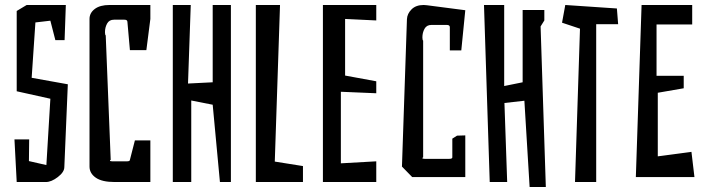

<svg xmlns="http://www.w3.org/2000/svg" viewBox="-20 -730 2840 770"><path d="M202 -569 182 -647 122 -640 107 -418 252 -392 238 -60Q238 -40 212 -20Q186 0 164 0H47L38 -171H97L96 -84L166 -68L182 -334L47 -364V-686L87 -710H244L239 -569Z M583 0H440Q389 0 364 -17.5Q339 -35 339 -62V-654Q339 -678 360 -694Q381 -710 419 -710H583V-654L567 -529H501L491 -642Q491 -651 479 -651H437Q418 -651 409.5 -635.5Q401 -620 401 -601Q401 -590 404 -588L424 -89Q421 -88 421 -86Q421 -83 430 -83H489Q501 -83 501 -89L521 -167H583Z M833 -310 747 -327V0H673V-710H745L734 -395L833 -400V-710H906V0H862Z M1195 0H1006V-710H1103L1082 -82L1195 -64Z M1489 0H1275V-710H1489V-648L1364 -654V-427L1489 -404V-356L1347 -362V-75L1489 -83Z M1846 -20H1633L1592 -62L1612 -653Q1613 -675 1630.5 -692.5Q1648 -710 1679 -710L1692 -709L1846 -689L1830 -528H1784V-621Q1784 -630 1772 -630H1710Q1691 -630 1682.5 -614.5Q1674 -599 1674 -580Q1674 -569 1677 -567V-99Q1674 -98 1674 -96Q1674 -93 1683 -93H1782Q1794 -93 1794 -99V-174L1813 -186L1846 -187Z M2083 -326 2003 -317 2014 0H1944L1921 -710H2002V-385L2076 -400V-690H2163V-648L2148 -624L2169 20H2104Z M2454 -696 2459 -633H2371V0H2286L2306 -615L2234 -639L2247 -710Z M2765 -20H2530L2553 -710H2756V-632H2613V-426H2722V-376L2618 -358V-103L2753 -121Z"/></svg>

Font: Bahiana
Style: Regular
Weight: 400
Designer: Pablo Cosgaya & Dani Raskovsky
Foundry: Pablo Cosgaya & Dani Raskovsky
Version: Version 1.005